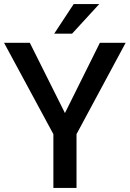

<svg xmlns="http://www.w3.org/2000/svg" viewBox="-23 -926 639 946"><path d="M332 -760H244L340 -906H466ZM596 -715 354 -265V0H240V-265L-3 -715H124L297 -369L469 -715Z"/></svg>

Font: Freesentation 6 SemiBold
Style: Regular
Weight: 600
Designer: glyphs from Roboto by Christian Robertson / Hangul glyphs from Noto Sans CJK(Source Han Sans) by Jang Soo-young and Kang
Foundry: PT&
Version: Version 2.001